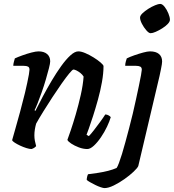

<svg xmlns="http://www.w3.org/2000/svg" viewBox="-20 -763 893 983"><path d="M141 0Q131 0 115 -5Q99 -10 83 -17.5Q67 -25 55.5 -32.5Q44 -40 42 -45Q48 -67 59 -105Q70 -143 83 -191Q96 -239 108 -288Q114 -314 119.5 -339Q125 -364 128 -382Q131 -400 131 -406Q131 -418 123.5 -422Q116 -426 101 -426H48Q48 -435 51 -446Q54 -457 56 -464Q71 -471 94.5 -479.5Q118 -488 141 -494Q164 -500 177 -500Q205 -500 221 -486.5Q237 -473 237 -449Q237 -439 230.5 -413.5Q224 -388 214.5 -355.5Q205 -323 193.5 -290.5Q182 -258 172 -233Q162 -208 157 -199L161 -195Q178 -229 199.5 -269.5Q221 -310 245 -350.5Q269 -391 293.5 -425Q318 -459 340.5 -479.5Q363 -500 381 -500Q396 -500 417 -491Q438 -482 459 -469Q480 -456 494.5 -443.5Q509 -431 510 -425Q510 -388 502 -343Q494 -298 481.5 -253Q469 -208 456.5 -169Q444 -130 434.5 -104Q425 -78 423 -73L435 -66Q445 -76 460.5 -96Q476 -116 492.5 -138.5Q509 -161 519 -177Q528 -177 536.5 -172Q545 -167 547 -163Q541 -142 528 -114.5Q515 -87 497 -60.5Q479 -34 460.5 -17Q442 0 427 0Q406 0 383.5 -8.5Q361 -17 344.5 -28Q328 -39 325 -47Q330 -60 342 -95Q354 -130 368 -178Q382 -226 393.5 -277Q405 -328 408 -371Q402 -381 392 -389Q382 -397 372 -402Q362 -407 356 -407Q351 -407 334.5 -387Q318 -367 295.5 -335Q273 -303 248.5 -265.5Q224 -228 202 -192.5Q180 -157 165 -130Q161 -116 158.5 -100.5Q156 -85 156 -70Q156 -56 158.5 -42.5Q161 -29 165 -15Q162 -11 155.5 -6.5Q149 -2 141 0ZM515 200Q509 200 495.5 195.5Q482 191 468 184Q454 177 441.5 170Q429 163 424 158Q424 150 426.5 140.5Q429 131 431 129Q455 126 482 122Q509 118 534 111.5Q559 105 577 97Q582 90 589 71.5Q596 53 604.5 25.5Q613 -2 622 -35.5Q631 -69 641 -106.5Q651 -144 660 -182Q668 -216 676 -253Q684 -290 691 -323Q698 -356 702 -378.5Q706 -401 706 -406Q706 -418 698 -422Q690 -426 676 -426H621Q621 -437 624 -447.5Q627 -458 629 -464Q645 -472 668 -480Q691 -488 713 -494Q735 -500 748 -500Q778 -500 794 -486.5Q810 -473 810 -448Q810 -443 808.5 -433Q807 -423 804 -408.5Q801 -394 797 -375L688 87Q684 97 664 116Q644 135 617 154Q590 173 562.5 186.5Q535 200 515 200ZM751 -593Q742 -593 729 -608Q716 -623 706.5 -641.5Q697 -660 697 -673Q697 -683 709.5 -695Q722 -707 739.5 -718Q757 -729 774 -736Q791 -743 800 -743Q811 -743 822.5 -728.5Q834 -714 842 -694.5Q850 -675 850 -662Q850 -652 838.5 -640Q827 -628 810 -617.5Q793 -607 777 -600Q761 -593 751 -593Z"/></svg>

Font: Texturina Medium 12pt SemiBold
Style: Italic
Weight: 600
Italic angle: -11°
Version: Version 1.002